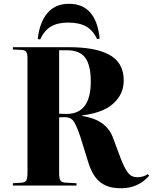

<svg xmlns="http://www.w3.org/2000/svg" viewBox="-20 -979 807 1013"><path d="M344.2 -959Q487.3 -959 505.9 -774.9L492.2 -772.9Q470.2 -819.3 434.1 -839.6Q397.9 -859.9 339.8 -859.9Q282.7 -859.9 247.6 -838.1Q212.4 -816.4 191.9 -771L179.2 -772.9Q188 -859.4 229.5 -909.2Q271 -959 344.2 -959ZM619.1 14.2Q585.9 14.2 561 7.8Q536.1 1.5 513.4 -14.4Q490.7 -30.3 473.1 -59.3Q455.6 -88.4 442.9 -131.8L403.8 -257.8Q382.3 -320.8 367.4 -340.8Q352.5 -360.8 323.2 -360.8Q298.8 -360.8 292 -359.9V-65.9Q292 -38.1 298.8 -26.9Q305.7 -15.6 329.1 -15.1L383.8 -12.2V0H47.9V-12.2L94.2 -15.1Q112.8 -16.6 118.9 -27.3Q125 -38.1 125 -68.8V-670.9Q125 -696.3 118.2 -705.8Q111.3 -715.3 90.8 -715.8L47.9 -717.8V-730H341.8Q410.6 -730 462.4 -720.9Q514.2 -711.9 553.2 -691.9Q592.3 -671.9 612.5 -637.5Q632.8 -603 632.8 -555.2Q632.8 -501 603 -460.7Q573.2 -420.4 525.1 -398.9Q477.1 -377.4 413.1 -370.1V-367.2Q539.1 -348.6 575.2 -254.9L619.1 -137.2Q638.7 -87.9 656.5 -65.9Q674.3 -43.9 704.1 -43.9Q736.3 -43.9 759.8 -60.1L767.1 -51.8Q709 14.2 619.1 14.2ZM331.1 -377.9Q459 -377.9 459 -548.8Q459 -634.3 429.9 -674.1Q400.9 -713.9 333 -713.9H292V-378.9Q309.1 -377.9 331.1 -377.9Z"/></svg>

Font: Display Regular
Style: Bold
Weight: 700
Designer: Latin by Veronika Burian and Jose Scaglione. Greek by Irene Vlachou. Cyrillic by Vera Evstafieva.
Foundry: TypeTogether
Version: Version 3.002